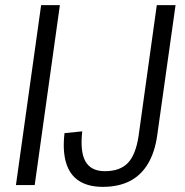

<svg xmlns="http://www.w3.org/2000/svg" viewBox="-20 -720 719 747"><path d="M213 -700 115 0H42L140 -700ZM380 7Q323 7 287 -16.5Q251 -40 237 -87Q223 -134 231 -202L300 -209Q291 -130 312.5 -92Q334 -54 388 -54Q447 -54 477.5 -86Q508 -118 519 -190L590 -700H663L592 -196Q583 -129 556 -83.5Q529 -38 485 -15.5Q441 7 380 7Z"/></svg>

Font: Pathway Extreme SemiCondensed Light
Style: Italic
Weight: 300
Width: 4
Italic angle: -8°
Version: Version 1.001;gftools[0.9.26]